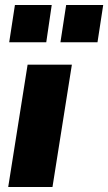

<svg xmlns="http://www.w3.org/2000/svg" viewBox="-20 -752 435 772"><path d="M13 0 91 -492H269L191 0ZM223 -582 246 -732H395L372 -582ZM17 -582 40 -732H188L166 -582Z"/></svg>

Font: Nunito Sans Black
Style: Italic
Weight: 900
Italic angle: -9°
Designer: Vernon Adams
Foundry: Vernon Adams
Version: Version 3.006; ttfautohint (v1.8.3)